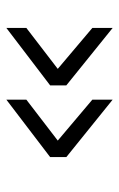

<svg xmlns="http://www.w3.org/2000/svg" viewBox="95 -548 375 605"><g transform="rotate(-90 282.5 -245.5)"><path d="M271 -350 142 -251 271 -142V-78L90 -224V-275L271 -413ZM497 -350 368 -251 497 -142V-78L316 -224V-275L497 -413Z"/></g></svg>

Font: TitilliumText22L Lt
Style: Thin
Weight: 300
Designer: Campivisivi
Foundry: Campivisivi
Version: 1.000